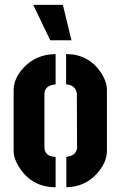

<svg xmlns="http://www.w3.org/2000/svg" viewBox="-20 -783 505 804"><path d="M119.1 -762.7H243.2L279.3 -614.3H190.4ZM37.1 -151.4V-406.2Q37.1 -454.1 79.1 -500Q131.8 -555.7 212.9 -556.6V-429.7Q168.9 -425.8 166 -392.6V-165Q168 -127 212.9 -126V1Q117.2 1 64.5 -76.2Q37.1 -116.2 37.1 -151.4ZM257.8 1V-126Q298.8 -130.9 302.7 -163.1L301.8 -392.6Q294.9 -427.7 256.8 -429.7V-556.6Q348.6 -556.6 400.4 -482.4Q427.7 -442.4 427.7 -406.2V-151.4Q427.7 -102.5 385.7 -55.7Q335 0 257.8 1Z"/></svg>

Font: Post No Bills Colombo ExtraBold
Style: Regular
Weight: 800
Designer: Kosala Senevirathne, Siva Puranthara, Lasantha Premarathna, Tharique Azeez
Foundry: Mooniak
Version: Version 1.220 ; ttfautohint (v1.6)